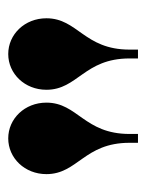

<svg xmlns="http://www.w3.org/2000/svg" viewBox="37 -788 363 478"><g transform="rotate(-90 219.0 -548.5)"><path d="M125 -408C125 -521 203 -537 203 -615C203 -669 163 -710 114 -710C65 -710 25 -669 25 -615C25 -537 103 -521 103 -408V-387H125ZM335 -408C335 -521 413 -537 413 -615C413 -669 373 -710 324 -710C275 -710 235 -669 235 -615C235 -537 313 -521 313 -408V-387H335Z"/></g></svg>

Font: Ouroboros
Style: Regular
Weight: 400
Designer: Ariel Martín Pérez
Foundry: Velvetyne Type Foundry
Version: Version 2.001;hotconv 1.0.109;makeotfexe 2.5.65596